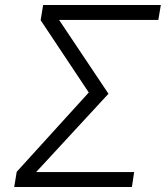

<svg xmlns="http://www.w3.org/2000/svg" viewBox="-20 -750 665 770"><path d="M37 0H509L518 -60H125L415 -374L217 -670H615L625 -730H153L143 -669L336 -379L47 -61Z"/></svg>

Font: JetBrains Mono ExtraLight
Style: Italic
Weight: 240
Italic angle: -9°
Monospace: yes
Designer: Philipp Nurullin, Konstantin Bulenkov
Foundry: JetBrains
Version: Version 2.305